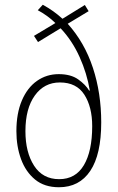

<svg xmlns="http://www.w3.org/2000/svg" viewBox="-20 -778 495 808"><path d="M160 -758Q206 -733 243 -699L337 -757L353 -731L265 -678Q336 -599 371 -492.5Q406 -386 406 -263Q406 -128 360 -59Q314 10 228 10Q167 10 127.5 -22.5Q88 -55 68.5 -108.5Q49 -162 49 -226Q49 -301 72 -355Q95 -409 135.5 -437.5Q176 -466 227 -466Q278 -466 309 -444Q340 -422 355 -397H358Q346 -469 315 -538Q284 -607 235 -659L140 -601L123 -627L213 -681Q197 -697 177.5 -711Q158 -725 139 -735ZM232 -431Q166 -431 126.5 -376Q87 -321 87 -226Q87 -137 123.5 -80.5Q160 -24 229 -24Q298 -24 333 -83Q368 -142 368 -247Q368 -328 335 -379.5Q302 -431 232 -431Z"/></svg>

Font: Noto Sans Arabic Cond ExtLt
Style: Regular
Weight: 200
Width: 3
Designer: Monotype Design Team, Nadine Chahine, Nizar Qandah and Khaled Hosny
Foundry: Monotype Imaging Inc.
Version: Version 2.012; ttfautohint (v1.8.4.7-5d5b)